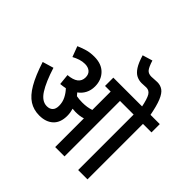

<svg xmlns="http://www.w3.org/2000/svg" viewBox="-214 -1110 1324 1324"><g transform="rotate(45 448.0 -448.0)"><path d="M405 -211Q405 -145 367.5 -110.5Q330 -76 266 -76Q211 -76 168.5 -103Q126 -130 90.5 -191Q55 -252 22 -354L103 -378Q136 -273 172.5 -215.5Q209 -158 258 -158Q285 -158 300.5 -173.5Q316 -189 316 -220Q316 -255 301 -285Q286 -315 263 -339Q240 -334 215 -332L207 -411Q307 -419 307 -488Q307 -519 288 -535Q269 -551 238 -551Q214 -551 190.5 -543.5Q167 -536 143 -523L114 -600Q144 -613 175.5 -622.5Q207 -632 248 -632Q319 -632 358 -592Q397 -552 397 -490Q397 -452 381.5 -422.5Q366 -393 339 -374Q348 -364 356 -354Q383 -349 413 -349Q460 -349 498 -362V-541H443V-622H896V-541H813V0H722V-541H589V0H498V-280Q480 -274 462 -272Q444 -270 424 -270Q412 -270 396 -272Q400 -258 402.5 -243Q405 -228 405 -211ZM725 -615Q711 -685 695.5 -710Q680 -735 652 -735Q641 -735 629.5 -734Q618 -733 607 -733Q581 -733 557.5 -744.5Q534 -756 514 -786.5Q494 -817 477 -874L550 -896Q565 -848 579.5 -830Q594 -812 624 -812Q637 -812 650.5 -813.5Q664 -815 680 -815Q710 -815 733 -799Q756 -783 774 -739.5Q792 -696 807 -615Z"/></g></svg>

Font: Noto Sans Condensed Medium
Style: Regular
Weight: 500
Width: 3
Designer: Monotype Design Team
Foundry: Monotype Imaging Inc.
Version: Version 2.013; ttfautohint (v1.8.4.7-5d5b)